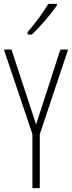

<svg xmlns="http://www.w3.org/2000/svg" viewBox="-20 -969 371 989"><path d="M273 -941V-949H229C198 -898 166 -856 122 -803V-791H144C184 -828 241 -894 273 -941ZM166 -328 39 -714H0L147 -278V0H185V-278L331 -714H291Z"/></svg>

Font: Noto Sans Lao UI ExtCond ExtLt
Style: Regular
Weight: 200
Width: 2
Designer: Monotype Design Team
Foundry: Monotype Imaging Inc.
Version: Version 2.000